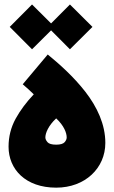

<svg xmlns="http://www.w3.org/2000/svg" viewBox="-20 -841 513 866"><path d="M124.5 -618.7 210.4 -704.1 295.4 -618.7 397 -719.7 295.4 -820.8 210.4 -735.4 124.5 -820.8 23.9 -719.7ZM233.4 5.4C363.8 5.4 455.1 -82.5 455.1 -196.3C455.1 -280.3 418 -358.4 365.2 -426.8C312.5 -494.6 248.5 -551.8 195.3 -595.2L82.5 -460.9C99.6 -446.8 118.2 -429.2 132.3 -415.5C98.6 -379.9 71.3 -343.3 50.3 -305.2C29.3 -266.6 18.6 -224.6 18.6 -179.2C18.6 -77.6 95.2 5.4 233.4 5.4ZM233.4 -188.5C213.4 -188.5 200.7 -192.4 194.3 -199.7C188 -207 184.6 -213.9 184.6 -221.2C184.6 -240.2 197.8 -273.9 233.4 -307.1C269 -273.9 280.8 -241.2 280.8 -221.2C280.8 -213.9 277.8 -207 271.5 -199.7C265.1 -192.4 252.4 -188.5 233.4 -188.5Z"/></svg>

Font: Estedad Black
Style: Regular
Weight: 900
Designer: Amin Abedi
Version: Version 7.3